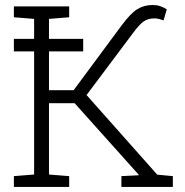

<svg xmlns="http://www.w3.org/2000/svg" viewBox="-20 -736 729 756"><path d="M34.7 0V-42.5L114.3 -48.8V-661.6L34.7 -668V-710.9H252.4V-668L172.9 -661.6V-380.9H270L458 -634.8Q494.1 -683.6 520.8 -700Q547.4 -716.3 581.1 -716.3Q596.7 -716.3 610.4 -711.9Q624 -707.5 636.7 -699.2L624 -655.8Q614.7 -659.2 606 -661.4Q597.2 -663.6 587.9 -663.6Q563.5 -663.6 546.1 -651.9Q528.8 -640.1 503.4 -605.5L320.8 -361.8L599.1 -48.3L660.6 -42.5V0H458V-42.5L525.9 -45.9V-48.3L273.9 -329.6H172.9V-48.8L252.4 -42.5V0ZM34.7 -533.7V-583H307.6V-533.7Z"/></svg>

Font: Roboto Slab Light
Style: Regular
Weight: 300
Designer: Google
Version: Version 2.000; ttfautohint (v1.8.1.43-b0c9)